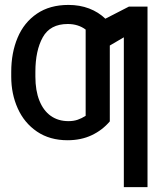

<svg xmlns="http://www.w3.org/2000/svg" viewBox="-20 -557 643 776"><path d="M326.2 -88.9V-437.5Q295.9 -460 253.9 -460Q182.6 -460 152.8 -406.2Q123 -352.5 123 -266.6V-247.1Q123 -190.9 139.2 -150.4Q155.3 -109.9 185.3 -88.6Q215.3 -67.4 256.8 -67.4Q277.3 -67.4 293.7 -73Q310.1 -78.6 326.2 -88.9ZM576.2 199.2H480.5V-406.2L423.8 -373V-66.4Q393.6 -30.8 350.6 -10.5Q307.6 9.8 252.9 9.8Q181.2 9.8 129.6 -25.1Q78.1 -60.1 51.8 -118.7Q25.4 -177.2 25.4 -247.1V-266.6Q25.4 -343.8 51.3 -405Q77.1 -466.3 129.2 -501.7Q181.2 -537.1 256.8 -537.1Q302.2 -537.1 340.1 -522.7Q377.9 -508.3 405.8 -481.4L501 -530.3H576.2Z"/></svg>

Font: Pretendard Std
Style: Regular
Weight: 400
Designer: Base glyphs from Inter by Rasmus Andersson; Hangeul glyphs from Noto Sans CJK(Source Han Sans) by Jang Soo-young and Kan
Foundry: Kil Hyung-jin
Version: Version 1.309